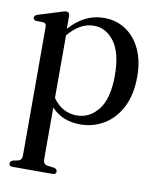

<svg xmlns="http://www.w3.org/2000/svg" viewBox="-78 -506 660 802"><g transform="rotate(10 251.5 -104.5)"><path d="M153 -427V-372.5Q184 -407.5 220.2 -426Q256.5 -444.5 299.5 -444.5Q351 -444.5 391.2 -418Q431.5 -391.5 454.5 -342.5Q477.5 -293.5 477.5 -227Q477.5 -151 450.8 -98Q424 -45 378.2 -17Q332.5 11 276 11Q201.5 11 154.5 -39V179.5Q154.5 200.5 170.5 204L203.5 208.5Q214.5 213 214.5 222.5Q214.5 234.5 200 234.5H29.5Q15 234.5 15 222.5Q15 213 27 208.5L48.5 204Q64.5 200 64.5 180V-365Q64.5 -380.5 52.5 -382.5L19.5 -383Q9 -386 9 -395Q9 -404 22.5 -409L112.5 -437Q130 -443.5 138 -443.5Q153 -443.5 153 -427ZM263 -405Q204 -405 154.5 -345V-79.5Q194 -23.5 256.5 -23.5Q310.5 -23.5 347.5 -70.2Q384.5 -117 384.5 -215.5Q384.5 -310.5 349.8 -357.8Q315 -405 263 -405Z"/></g></svg>

Font: Fraunces 144pt S050
Style: Regular
Weight: 400
Version: Version 1.000; ttfautohint (v1.8.3)